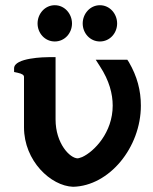

<svg xmlns="http://www.w3.org/2000/svg" viewBox="-20 -704 587 736"><path d="M429 -614C429 -651 401 -684 363 -684C325 -684 297 -651 297 -614C297 -577 325 -545 363 -545C401 -545 429 -577 429 -614ZM256 -614C256 -651 228 -684 190 -684C152 -684 124 -651 124 -614C124 -577 152 -545 190 -545C228 -545 256 -577 256 -614ZM474 -466 468 -475H347L363 -450C399 -395 412 -344 412 -299C412 -196 341 -123 295 -102C285 -98 279 -97 278 -97C248 -97 193 -154 193 -246V-485H170C152 -485 34 -483 34 -442V-428L48 -425C66 -421 72 -416 72 -409V-216C72 -87 175 9 260 12C399 9 520 -139 520 -299C520 -357 506 -411 474 -466Z"/></svg>

Font: Mint Spirit
Style: Bold
Weight: 700
Designer: HARENDAL Hirwen
Foundry: Arkandis Digital Foundry.
Version: Version 1.004;FFEdit